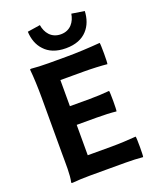

<svg xmlns="http://www.w3.org/2000/svg" viewBox="-176 -1082 965 1188"><g transform="rotate(-20 307.0 -488.0)"><path d="M92 -370V-185C92 -122 95 -46 84 0C84 2 84 5 92 5C121 2 168 0 208 0H324H440C480 0 527 2 556 5C560 0 560 -123 556 -130C503 -126 450 -123 397 -123H238V-323H368C412 -323 466 -321 498 -317C502 -323 502 -446 498 -452C455 -448 412 -446 368 -446H238V-618H392C443 -618 507 -615 545 -611C549 -618 549 -741 545 -751C470 -745 395 -741 319 -741H205C166 -741 120 -743 92 -746C89 -746 84 -746 84 -741C89 -695 92 -619 92 -556V-370ZM479 -844C509 -876 524 -920 526 -968L442 -981C434 -930 402 -883 339 -883C275 -883 243 -930 235 -981L151 -968C153 -920 168 -876 199 -844C229 -811 275 -791 339 -791C403 -791 449 -811 479 -844Z"/></g></svg>

Font: GenSekiGothic2 TW B
Style: Regular
Weight: 700
Version: Version 2.100;PS 2.1;hotconv 16.6.51;makeotf.lib2.5.65220 DE